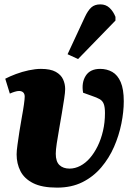

<svg xmlns="http://www.w3.org/2000/svg" viewBox="-20 -844 628 878"><path d="M241 14Q172 14 131.5 -6.5Q91 -27 73.5 -61.5Q56 -96 56 -138Q56 -154 60 -182.5Q64 -211 69 -244Q74 -277 80 -309Q86 -341 89.5 -366.5Q93 -392 93 -402Q93 -415 86 -421.5Q79 -428 67 -428Q59 -428 47.5 -424.5Q36 -421 25 -416L4 -484Q25 -495 53 -505.5Q81 -516 111.5 -522.5Q142 -529 167 -529Q211 -529 235 -515.5Q259 -502 268.5 -481Q278 -460 278 -437Q278 -422 273.5 -392.5Q269 -363 263 -327Q257 -291 250.5 -254.5Q244 -218 239.5 -188Q235 -158 235 -141Q235 -105 252 -89Q269 -73 298 -73Q323 -73 347 -85.5Q371 -98 391 -121Q411 -144 426.5 -175.5Q442 -207 451 -245.5Q460 -284 460 -327Q460 -354 454.5 -368.5Q449 -383 436 -390.5Q423 -398 399 -406L360 -420Q352 -466 372 -497.5Q392 -529 438 -529Q469 -529 493.5 -515Q518 -501 532 -468.5Q546 -436 546 -381Q546 -333 535 -278.5Q524 -224 501.5 -172.5Q479 -121 443 -78.5Q407 -36 357 -11Q307 14 241 14ZM337 -574 289 -596 368 -766Q382 -796 397.5 -810Q413 -824 439 -824Q464 -824 481 -808Q498 -792 508 -767V-750Z"/></svg>

Font: Literata ExtraBold
Style: Italic
Weight: 800
Italic angle: -2°
Designer: Latin by Veronika Burian and Jose Scaglione. Greek by Irene Vlachou. Cyrillic by Vera Evstafieva
Foundry: TypeTogether
Version: Version 3.002